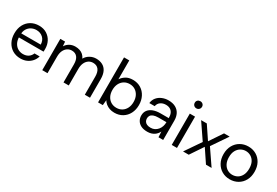

<svg xmlns="http://www.w3.org/2000/svg" viewBox="53 -1686 3834 2661"><g transform="rotate(30 1970.0 -355.5)"><path d="M292 12Q221 12 166 -20.5Q111 -53 79.5 -112.5Q48 -172 48 -250Q48 -330 79 -388.5Q110 -447 165.5 -480Q221 -513 294 -513Q367 -513 419 -480Q471 -447 498.5 -394Q526 -341 526 -278Q526 -268 526 -256.5Q526 -245 525 -231H111V-296H443Q440 -365 397.5 -403.5Q355 -442 292 -442Q249 -442 212 -422.5Q175 -403 152.5 -366Q130 -329 130 -273V-245Q130 -184 153 -142Q176 -100 213 -79.5Q250 -59 292 -59Q344 -59 378.5 -82.5Q413 -106 429 -147H512Q499 -101 469 -65.5Q439 -30 394.5 -9Q350 12 292 12Z M638 0V-501H714L720 -429Q744 -468 784 -490.5Q824 -513 874 -513Q912 -513 944 -502.5Q976 -492 1000 -470.5Q1024 -449 1039 -416Q1065 -462 1111 -487.5Q1157 -513 1208 -513Q1267 -513 1311 -489.5Q1355 -466 1378.5 -418Q1402 -370 1402 -297V0H1319V-288Q1319 -364 1288 -402.5Q1257 -441 1200 -441Q1160 -441 1129 -420Q1098 -399 1080 -360Q1062 -321 1062 -264V0H978V-288Q978 -364 947 -402.5Q916 -441 859 -441Q821 -441 789.5 -420Q758 -399 740 -360Q722 -321 722 -264V0Z M1796 12Q1754 12 1719.5 0Q1685 -12 1658.5 -33Q1632 -54 1615 -83L1607 0H1531V-720H1615V-418Q1639 -456 1684 -484.5Q1729 -513 1796 -513Q1870 -513 1925 -478.5Q1980 -444 2010.5 -384.5Q2041 -325 2041 -250Q2041 -174 2010.5 -115Q1980 -56 1924.5 -22Q1869 12 1796 12ZM1787 -61Q1836 -61 1874 -84.5Q1912 -108 1933.5 -150.5Q1955 -193 1955 -250Q1955 -307 1933.5 -349.5Q1912 -392 1874 -416Q1836 -440 1787 -440Q1737 -440 1698.5 -416Q1660 -392 1638.5 -349.5Q1617 -307 1617 -250Q1617 -193 1638.5 -150.5Q1660 -108 1698.5 -84.5Q1737 -61 1787 -61Z M2323 12Q2261 12 2220.5 -9Q2180 -30 2160 -65.5Q2140 -101 2140 -143Q2140 -194 2166.5 -229Q2193 -264 2241.5 -282.5Q2290 -301 2355 -301H2489Q2489 -348 2474.5 -379Q2460 -410 2432 -426Q2404 -442 2364 -442Q2316 -442 2280.5 -417.5Q2245 -393 2237 -347H2151Q2157 -400 2187.5 -437Q2218 -474 2265 -493.5Q2312 -513 2364 -513Q2433 -513 2479.5 -487.5Q2526 -462 2549.5 -416.5Q2573 -371 2573 -309V0H2498L2493 -89Q2483 -68 2467.5 -49.5Q2452 -31 2431.5 -17.5Q2411 -4 2384 4Q2357 12 2323 12ZM2336 -59Q2372 -59 2400 -73.5Q2428 -88 2448.5 -113Q2469 -138 2479 -169.5Q2489 -201 2489 -234V-236H2362Q2314 -236 2284 -224.5Q2254 -213 2241 -193Q2228 -173 2228 -147Q2228 -120 2240.5 -100Q2253 -80 2277 -69.5Q2301 -59 2336 -59Z M2710 0V-501H2794V0ZM2752 -609Q2727 -609 2710.5 -625.5Q2694 -642 2694 -667Q2694 -692 2710.5 -707.5Q2727 -723 2752 -723Q2776 -723 2793 -707.5Q2810 -692 2810 -667Q2810 -642 2793 -625.5Q2776 -609 2752 -609Z M2891 0 3062 -250 2891 -501H2982L3120 -295L3258 -501H3348L3177 -250L3348 0H3258L3120 -206L2982 0Z M3642 12Q3572 12 3516 -20.5Q3460 -53 3427.5 -112Q3395 -171 3395 -250Q3395 -330 3428 -389Q3461 -448 3517.5 -480.5Q3574 -513 3644 -513Q3715 -513 3771 -480.5Q3827 -448 3859 -389Q3891 -330 3891 -250Q3891 -171 3858.5 -112Q3826 -53 3769.5 -20.5Q3713 12 3642 12ZM3642 -60Q3686 -60 3723 -81Q3760 -102 3782.5 -145Q3805 -188 3805 -250Q3805 -314 3783 -356Q3761 -398 3724 -419.5Q3687 -441 3644 -441Q3602 -441 3564.5 -419.5Q3527 -398 3504 -356Q3481 -314 3481 -250Q3481 -188 3504 -145Q3527 -102 3563.5 -81Q3600 -60 3642 -60Z"/></g></svg>

Font: DVN - DM Sans
Style: Regular
Weight: 400
Designer: Colophon Foundry, Jonny Pinhorn
Foundry: Colophon Foundry
Version: Version 4.004;gftools[0.9.30]